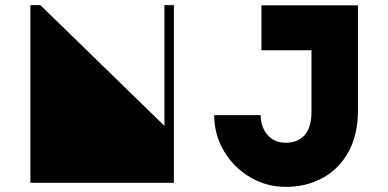

<svg xmlns="http://www.w3.org/2000/svg" viewBox="-20 -717 1520 752"><path d="M99 -1V-697H138L624 -224V-697H661V-1ZM1200 -520H1004V-696H1382V-283Q1382 -190 1345 -122.5Q1308 -55 1243.5 -20Q1179 15 1100 15Q1024 15 959.5 -23Q895 -61 857 -125.5Q819 -190 819 -266H1001Q1001 -220 1027.5 -189Q1054 -158 1099 -158Q1147 -158 1173.5 -188.5Q1200 -219 1200 -278Z"/></svg>

Font: Major Mono Display
Style: Regular
Weight: 400
Designer: Emre Parlak
Foundry: Emre Parlak
Version: Version 2.000; ttfautohint (v1.8) -l 8 -r 50 -G 200 -x 14 -D